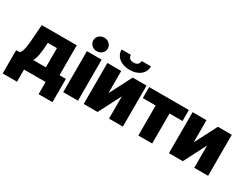

<svg xmlns="http://www.w3.org/2000/svg" viewBox="-83 -1416 2850 2213"><g transform="rotate(30 1341.5 -309.5)"><path d="M4.9 162.1V-147.5H44.9Q63.5 -154.8 74.5 -182.6Q85.4 -210.4 91.3 -248.3Q97.2 -286.1 99.9 -324.7Q102.5 -363.3 104.5 -391.6L116.2 -545.9H582V-147.5H667V162.1H482.4V0H195.3V162.1ZM232.4 -147.5H400.4V-403.3H278.3V-391.6Q273.9 -303.2 263.9 -244.6Q253.9 -186 232.4 -147.5Z M716.8 0V-545.9H913.1V0ZM814.5 -601.6Q774.4 -601.6 746.1 -627.9Q717.8 -654.3 717.8 -691.4Q717.8 -729 746.1 -755.1Q774.4 -781.2 814.5 -781.2Q854.5 -781.2 882.8 -755.1Q911.1 -729 911.1 -691.4Q911.1 -654.3 882.8 -627.9Q854.5 -601.6 814.5 -601.6Z M1173.8 -250 1326.2 -545.9H1510.7V0H1326.2V-296.9L1173.8 0H989.3V-545.9H1173.8ZM1249 -604.5Q1162.1 -604.5 1107.9 -648.2Q1053.7 -691.9 1053.7 -762.7H1176.8Q1176.8 -733.4 1195.8 -716.8Q1214.8 -700.2 1249 -700.2Q1282.2 -700.2 1301.3 -716.8Q1320.3 -733.4 1320.3 -762.7H1444.3Q1444.3 -691.9 1390.4 -648.2Q1336.4 -604.5 1249 -604.5Z M1545.4 -399.4V-545.9H2073.7V-399.4H1900.9V0H1716.3V-399.4Z M2308.1 -250 2460.4 -545.9H2645V0H2460.4V-296.9L2308.1 0H2123.5V-545.9H2308.1Z"/></g></svg>

Font: Inter Tight Black
Style: Regular
Weight: 900
Designer: Rasmus Andersson
Foundry: rsms
Version: Version 3.004; ttfautohint (v1.8.4.7-5d5b)